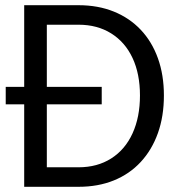

<svg xmlns="http://www.w3.org/2000/svg" viewBox="-20 -718 690 738"><path d="M2 -317V-384H371V-317ZM73 0V-698H282Q357 -698 417.5 -673.5Q478 -649 521 -603.5Q564 -558 587 -494Q610 -430 610 -351Q610 -271 587 -206.5Q564 -142 521 -95.5Q478 -49 417.5 -24.5Q357 0 282 0ZM160 -75H282Q354 -75 407.5 -109Q461 -143 489.5 -205.5Q518 -268 518 -351Q518 -434 489.5 -495Q461 -556 407.5 -589.5Q354 -623 282 -623H160Z"/></svg>

Font: Azeret Mono Thin Light
Style: Regular
Weight: 300
Version: Version 1.002